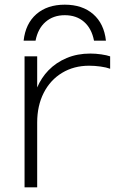

<svg xmlns="http://www.w3.org/2000/svg" viewBox="-20 -801 502 821"><path d="M433 -627H382Q372 -679 339.5 -707.5Q307 -736 257 -736Q208 -736 175 -707.5Q142 -679 132 -627H81Q89 -700 135.5 -740.5Q182 -781 257 -781Q332 -781 378.5 -740.5Q425 -700 433 -627ZM85 -560H139V-427Q157 -469 187 -500Q220 -534 265.5 -553Q311 -572 366 -572Q389 -572 413 -568.5Q437 -565 451 -560V-507Q435 -513 410 -516.5Q385 -520 361 -520Q296 -520 245.5 -489.5Q195 -459 167 -404Q139 -349 139 -277V0H85Z"/></svg>

Font: Bounded
Style: Regular
Weight: 200
Designer: Vlad Churkin
Version: Version 1.0